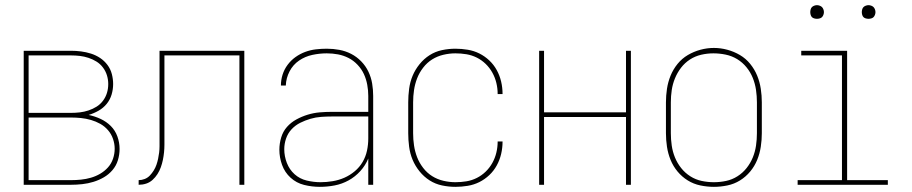

<svg xmlns="http://www.w3.org/2000/svg" viewBox="-20 -717 3540 745"><path d="M72 0V-520H255Q275 -520 294.5 -517.5Q314 -515 333 -509Q352 -503 368.5 -492Q385 -481 397 -465Q409 -449 414 -429.5Q419 -410 419 -391Q419 -370 413 -350Q407 -330 394 -314Q381 -298 362.5 -287.5Q344 -277 324 -271Q348 -266 370.5 -255.5Q393 -245 410 -228Q427 -211 435.5 -187.5Q444 -164 444 -139Q444 -117 437.5 -95.5Q431 -74 416.5 -57Q402 -40 383 -29Q364 -18 343 -11.5Q322 -5 299.5 -2.5Q277 0 255 0ZM91 -279H255Q273 -279 290 -281Q307 -283 323.5 -288.5Q340 -294 354.5 -303Q369 -312 379.5 -326Q390 -340 395 -356.5Q400 -373 400 -391Q400 -408 395 -424.5Q390 -441 379.5 -455Q369 -469 354.5 -478Q340 -487 323.5 -492.5Q307 -498 290 -500Q273 -502 255 -502H91ZM91 -18H255Q275 -18 294.5 -20Q314 -22 333 -27.5Q352 -33 369 -43Q386 -53 399 -67.5Q412 -82 418.5 -101Q425 -120 425 -140Q425 -159 418.5 -178Q412 -197 399 -212Q386 -227 369 -236.5Q352 -246 333 -251.5Q314 -257 294.5 -259Q275 -261 255 -261H91Z M518 0V-18Q530 -18 541.5 -22.5Q553 -27 561.5 -36Q570 -45 576.5 -55.5Q583 -66 587 -77.5Q591 -89 593.5 -101Q596 -113 597.5 -125Q599 -137 599 -149.5Q599 -162 599 -174Q599 -196 599 -217.5Q599 -239 599 -261V-520H928V0H909V-502H618V-261Q618 -242 618 -223Q618 -204 618 -185Q618 -170 618 -155.5Q618 -141 616.5 -126Q615 -111 612 -96.5Q609 -82 604 -68Q599 -54 591 -41.5Q583 -29 572 -19Q561 -9 547 -4.5Q533 0 518 0Z M1221 8Q1190 8 1160 0.5Q1130 -7 1107.5 -27.5Q1085 -48 1074.5 -77Q1064 -106 1064 -136Q1064 -160 1071 -183.5Q1078 -207 1093.5 -224.5Q1109 -242 1130 -253.5Q1151 -265 1174 -272Q1197 -279 1220.5 -281Q1244 -283 1268 -283H1409V-345Q1409 -366 1405 -388Q1401 -410 1392 -429.5Q1383 -449 1367.5 -465.5Q1352 -482 1332.5 -492Q1313 -502 1291.5 -506Q1270 -510 1248 -510Q1220 -510 1192 -504Q1164 -498 1140.5 -482Q1117 -466 1103.5 -440Q1090 -414 1089 -385H1070Q1070 -407 1076.5 -427.5Q1083 -448 1096 -465.5Q1109 -483 1126.5 -495.5Q1144 -508 1164 -515.5Q1184 -523 1205.5 -525.5Q1227 -528 1248 -528Q1273 -528 1297 -523.5Q1321 -519 1342.5 -508Q1364 -497 1381.5 -479Q1399 -461 1409.5 -439Q1420 -417 1424 -393Q1428 -369 1428 -345V0H1409V-102Q1398 -75 1378 -53Q1358 -31 1332.5 -17Q1307 -3 1278.5 2.5Q1250 8 1221 8ZM1224 -10Q1247 -10 1271 -14Q1295 -18 1316.5 -27.5Q1338 -37 1356.5 -52.5Q1375 -68 1387 -88.5Q1399 -109 1404 -132.5Q1409 -156 1409 -180V-265H1268Q1247 -265 1226 -263.5Q1205 -262 1184.5 -256Q1164 -250 1145 -240.5Q1126 -231 1111.5 -215.5Q1097 -200 1090 -179.5Q1083 -159 1083 -138Q1083 -111 1093 -85Q1103 -59 1123 -41Q1143 -23 1170 -16.5Q1197 -10 1224 -10Z M1747 8Q1721 8 1695 2.5Q1669 -3 1647 -17Q1625 -31 1608 -52Q1591 -73 1581 -97Q1571 -121 1567.5 -147.5Q1564 -174 1564 -200V-320Q1564 -346 1567.5 -372.5Q1571 -399 1581 -423Q1591 -447 1608 -468Q1625 -489 1647 -503Q1669 -517 1695 -522.5Q1721 -528 1747 -528Q1771 -528 1795 -524Q1819 -520 1840 -509.5Q1861 -499 1878.5 -482.5Q1896 -466 1907.5 -445Q1919 -424 1924.5 -400.5Q1930 -377 1930 -353Q1930 -353 1930 -352.5Q1930 -352 1930 -352H1911Q1911 -352 1911 -352.5Q1911 -353 1911 -353Q1911 -374 1906 -395Q1901 -416 1890.5 -435Q1880 -454 1864.5 -469Q1849 -484 1830 -493.5Q1811 -503 1790 -506.5Q1769 -510 1747 -510Q1724 -510 1700.5 -504.5Q1677 -499 1657 -486.5Q1637 -474 1622 -454.5Q1607 -435 1598.5 -413Q1590 -391 1586.5 -367.5Q1583 -344 1583 -320V-200Q1583 -176 1586.5 -152.5Q1590 -129 1598.5 -107Q1607 -85 1622 -65.5Q1637 -46 1657 -33.5Q1677 -21 1700.5 -15.5Q1724 -10 1747 -10Q1769 -10 1790 -13.5Q1811 -17 1830 -26.5Q1849 -36 1864.5 -51Q1880 -66 1890.5 -85Q1901 -104 1906 -125Q1911 -146 1911 -167Q1911 -167 1911 -167.5Q1911 -168 1911 -168H1930Q1930 -168 1930 -167.5Q1930 -167 1930 -167Q1930 -143 1924.5 -119.5Q1919 -96 1907.5 -75Q1896 -54 1878.5 -37.5Q1861 -21 1840 -10.5Q1819 0 1795 4Q1771 8 1747 8Z M2072 0V-520H2091V-281H2409V-520H2428V0H2409V-263H2091V0Z M2750 8Q2724 8 2697.5 2.5Q2671 -3 2648.5 -17Q2626 -31 2609 -51.5Q2592 -72 2582 -96.5Q2572 -121 2568 -147.5Q2564 -174 2564 -200V-320Q2564 -346 2568 -372.5Q2572 -399 2582 -423.5Q2592 -448 2609 -469Q2626 -490 2649 -503.5Q2672 -517 2698 -524Q2724 -531 2750 -531Q2776 -531 2802 -524Q2828 -517 2851 -503.5Q2874 -490 2891 -469Q2908 -448 2918 -423.5Q2928 -399 2932 -372.5Q2936 -346 2936 -320V-200Q2936 -174 2932 -147.5Q2928 -121 2918 -96.5Q2908 -72 2891 -51.5Q2874 -31 2851.5 -17Q2829 -3 2802.5 2.5Q2776 8 2750 8ZM2750 -10Q2774 -10 2797.5 -15Q2821 -20 2841.5 -33Q2862 -46 2877 -65Q2892 -84 2901 -106Q2910 -128 2913.5 -152Q2917 -176 2917 -200V-320Q2917 -344 2913.5 -368Q2910 -392 2901 -414.5Q2892 -437 2876.5 -456Q2861 -475 2840.5 -487.5Q2820 -500 2796 -505Q2772 -510 2748 -510Q2724 -510 2700.5 -504.5Q2677 -499 2657 -486Q2637 -473 2622.5 -454Q2608 -435 2599 -413Q2590 -391 2586.5 -367.5Q2583 -344 2583 -320V-200Q2583 -176 2586.5 -152Q2590 -128 2599 -106Q2608 -84 2623 -65Q2638 -46 2658.5 -33Q2679 -20 2702.5 -15Q2726 -10 2750 -10Z M3075 0V-18H3247V-502H3089V-520H3267V-18H3425V0ZM3350 -644Q3345 -644 3339.5 -645.5Q3334 -647 3330.5 -650.5Q3327 -654 3325.5 -659.5Q3324 -665 3324 -670Q3324 -675 3325.5 -680.5Q3327 -686 3330.5 -689.5Q3334 -693 3339.5 -695Q3345 -697 3350 -697Q3355 -697 3360.5 -695Q3366 -693 3369.5 -689.5Q3373 -686 3375 -680.5Q3377 -675 3377 -670Q3377 -665 3375 -659.5Q3373 -654 3369.5 -650.5Q3366 -647 3360.5 -645.5Q3355 -644 3350 -644ZM3150 -644Q3145 -644 3139.5 -645.5Q3134 -647 3130.5 -650.5Q3127 -654 3125.5 -659.5Q3124 -665 3124 -670Q3124 -675 3125.5 -680.5Q3127 -686 3130.5 -689.5Q3134 -693 3139.5 -695Q3145 -697 3150 -697Q3155 -697 3160.5 -695Q3166 -693 3169.5 -689.5Q3173 -686 3175 -680.5Q3177 -675 3177 -670Q3177 -665 3175 -659.5Q3173 -654 3169.5 -650.5Q3166 -647 3160.5 -645.5Q3155 -644 3150 -644Z"/></svg>

Font: Zed Mono Thin
Style: Regular
Weight: 100
Monospace: yes
Designer: Belleve Invis
Foundry: Belleve Invis
Version: Version 1.0.0; ttfautohint (v1.8.4)